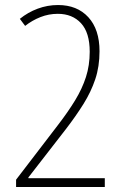

<svg xmlns="http://www.w3.org/2000/svg" viewBox="-20 -744 492 764"><path d="M397 0H44V-29L211 -247Q251 -299 279 -345Q307 -391 322 -437.5Q337 -484 337 -538Q337 -614 302.5 -651.5Q268 -689 210 -689Q174 -689 141 -676Q108 -663 80 -641L59 -669Q91 -695 130 -709.5Q169 -724 211 -724Q287 -724 331.5 -675.5Q376 -627 376 -540Q376 -479 359 -428.5Q342 -378 312 -330Q282 -282 242 -230L93 -38V-35H397Z"/></svg>

Font: Noto Sans Lao UI Cond ExtLt
Style: Regular
Weight: 200
Width: 3
Designer: Monotype Design Team
Foundry: Monotype Imaging Inc.
Version: Version 2.000; ttfautohint (v1.8.4.7-5d5b)